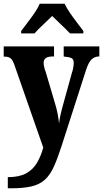

<svg xmlns="http://www.w3.org/2000/svg" viewBox="-22 -786 555 1034"><path d="M20 168Q81 168 118 148Q155 128 176.5 92Q198 56 211 9L56 -435Q46 -464 34.5 -472.5Q23 -481 3 -481H-2V-536H269V-482H265Q237 -482 225 -473.5Q213 -465 213 -448Q213 -438 216 -425Q219 -412 224 -399L272 -237Q283 -202 288.5 -172Q294 -142 296 -122Q299 -145 303.5 -166Q308 -187 313 -205L365 -393Q369 -403 372 -419.5Q375 -436 375 -448Q375 -467 363 -473Q351 -479 325 -481L321 -482V-536H513V-482H510Q486 -481 470.5 -465.5Q455 -450 442 -411L311 -4Q289 65 268.5 110.5Q248 156 220 181.5Q192 207 149 217.5Q106 228 38 228H20ZM92 -619Q106 -638 126 -664Q146 -690 164.5 -717Q183 -744 192 -766H326Q336 -744 354.5 -717Q373 -690 393 -664Q413 -638 427 -619V-606H355Q345 -617 327.5 -634Q310 -651 291 -669Q272 -687 259 -700Q238 -679 209 -652Q180 -625 164 -606H92Z"/></svg>

Font: Noto Serif Tamil Condensed ExtraBold
Style: Regular
Weight: 800
Width: 3
Designer: Indian Type Foundry, Tom Grace, and the Monotype Design Team
Foundry: Monotype Imaging Inc.
Version: Version 2.004; ttfautohint (v1.8.4.7-5d5b)